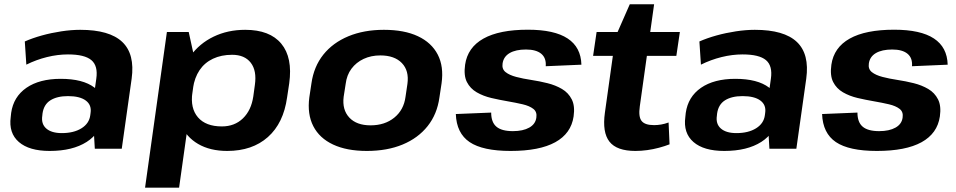

<svg xmlns="http://www.w3.org/2000/svg" viewBox="-20 -688 4422 888"><path d="M407.2 -194.6 425.4 -324.2Q433.9 -383.5 402.6 -409.9Q371.3 -436.3 294.3 -436.3Q246.9 -436.3 197.4 -424.1Q147.9 -411.9 101.8 -389L94.7 -496.2Q129.4 -511.6 173.4 -523.9Q217.4 -536.1 263.8 -543.1Q310.3 -550.1 350.9 -550.1Q486.5 -550.1 545.5 -494Q604.5 -437.9 588.9 -324.2L543.1 0H418.5ZM209.8 10.1Q114.9 10.1 67.3 -31.2Q19.6 -72.5 29.6 -146.6L31.6 -165.7Q42.1 -240.3 102.2 -281.9Q162.4 -323.4 260.8 -323.4Q363.6 -323.4 416.7 -283.1Q469.8 -242.8 459.3 -169.2L456.4 -148.6Q446.4 -73.5 381 -31.7Q315.6 10.1 209.8 10.1ZM265.8 -72.4Q321.2 -72.4 356.9 -94.7Q392.5 -116.9 397.5 -155L398.9 -165.8Q404.4 -202.4 376.9 -222.9Q349.4 -243.5 294.5 -243.5Q244 -243.5 213.2 -224.1Q182.5 -204.8 176.6 -162.9L175.6 -153Q169.7 -115 193.9 -93.7Q218.2 -72.4 265.8 -72.4Z M1030.9 10.1Q951.7 10.1 896.3 -22.2Q840.9 -54.5 816.1 -113Q791.2 -171.6 801.8 -251.2L807.7 -292.2Q819.2 -371.3 860.8 -429.2Q902.5 -487 967.9 -518.5Q1033.4 -550.1 1114.1 -550.1Q1227.9 -550.1 1281 -485.9Q1334.2 -421.7 1317.6 -302.4L1307.8 -237.6Q1291.3 -118.3 1219 -54.1Q1146.8 10.1 1030.9 10.1ZM751.9 -540H852.8L887.3 -382.4L808.3 180H650.9ZM1006 -103.3Q1065 -103.3 1103.5 -140.5Q1142 -177.7 1151.5 -242L1158.8 -295.4Q1168.2 -360.8 1139.9 -397.7Q1111.5 -434.6 1053.5 -434.6Q1003.5 -434.6 964.8 -416.3Q926.2 -398 902.9 -363.4Q879.7 -328.7 872.7 -280.8L869.8 -259.7Q859.4 -187.4 895.5 -145.4Q931.7 -103.3 1006 -103.3Z M1676.6 10.1Q1583.6 10.1 1520.5 -19.5Q1457.4 -49.1 1429 -104.5Q1400.5 -159.9 1410.6 -237.6L1420.4 -302.4Q1431.4 -380.1 1475.4 -435.3Q1519.4 -490.4 1591.3 -520.3Q1663.1 -550.1 1755.6 -550.1Q1849.7 -550.1 1912.8 -520.5Q1975.9 -490.9 2004.6 -435.5Q2033.2 -380.1 2022.2 -302.4L2012.4 -237.6Q2001.8 -159.9 1957.6 -104.5Q1913.4 -49.1 1842 -19.5Q1770.6 10.1 1676.6 10.1ZM1693.9 -108.3Q1759.8 -108.3 1803.7 -144Q1847.6 -179.7 1855.5 -240.2L1864.3 -299.8Q1872.8 -360.8 1838.8 -396.2Q1804.8 -431.7 1738.9 -431.7Q1696.3 -431.7 1661.8 -415.6Q1627.4 -399.5 1605.5 -370.2Q1583.7 -341 1578.7 -299.8L1569.4 -240.2Q1562 -180.2 1595.5 -144.3Q1629 -108.3 1693.9 -108.3Z M2341.5 10.1Q2212.6 10.1 2151.9 -30.9Q2091.3 -72 2088.2 -160.6L2251.7 -167.3Q2251.7 -122.6 2275.9 -102.1Q2300.1 -81.5 2352 -81.5Q2398.9 -81.5 2427.8 -97.8Q2456.7 -114.1 2460.6 -144.2Q2464.6 -170.5 2446.8 -184.3Q2429 -198.2 2397.5 -205.6Q2365.9 -213 2328.1 -219.5Q2290.3 -226 2252.8 -234.7Q2215.2 -243.5 2184.9 -261Q2154.6 -278.6 2139.4 -308.6Q2124.1 -338.6 2131.1 -388.7Q2142.6 -468.4 2215.9 -509.5Q2289.1 -550.6 2421.5 -550.6Q2543.9 -550.6 2605.4 -510Q2666.9 -469.5 2669 -388.8L2504 -381.7Q2507 -419.8 2483.2 -439.4Q2459.5 -459 2412.5 -459Q2365.2 -459 2337 -442.5Q2308.8 -425.9 2304.4 -394.3Q2300.5 -368.6 2318.3 -354.5Q2336.1 -340.4 2367.6 -332.2Q2399.1 -324 2436.9 -318.3Q2474.7 -312.6 2512 -303.3Q2549.3 -294 2579.1 -276.5Q2608.9 -259 2624.4 -228.4Q2639.9 -197.9 2632.9 -149.4Q2621.4 -70.6 2548.1 -30.2Q2474.9 10.1 2341.5 10.1Z M2918.9 10.1Q2832.4 10.1 2798.7 -32.9Q2765 -75.9 2777.6 -166.4L2826.9 -518.4L2892.8 -668.4H3005.3L2939.1 -196.3Q2932.1 -147.9 2947.4 -128.6Q2962.6 -109.3 3005 -109.3Q3021 -109.3 3037.6 -112.1Q3054.2 -114.9 3072.2 -121.5L3076.7 -20.5Q3054.5 -11.8 3027.8 -4.7Q3001.2 2.5 2973.3 6.3Q2945.3 10.1 2918.9 10.1ZM2739.3 -540H3124.4L3108.1 -429.7H2723.1Z M3527.2 -194.6 3545.4 -324.2Q3553.9 -383.5 3522.6 -409.9Q3491.3 -436.3 3414.3 -436.3Q3366.9 -436.3 3317.4 -424.1Q3267.9 -411.9 3221.8 -389L3214.7 -496.2Q3249.4 -511.6 3293.4 -523.9Q3337.4 -536.1 3383.8 -543.1Q3430.3 -550.1 3470.9 -550.1Q3606.5 -550.1 3665.5 -494Q3724.5 -437.9 3708.9 -324.2L3663.1 0H3538.5ZM3329.8 10.1Q3234.9 10.1 3187.3 -31.2Q3139.6 -72.5 3149.6 -146.6L3151.6 -165.7Q3162.1 -240.3 3222.2 -281.9Q3282.4 -323.4 3380.8 -323.4Q3483.6 -323.4 3536.7 -283.1Q3589.8 -242.8 3579.3 -169.2L3576.4 -148.6Q3566.4 -73.5 3501 -31.7Q3435.6 10.1 3329.8 10.1ZM3385.8 -72.4Q3441.2 -72.4 3476.9 -94.7Q3512.5 -116.9 3517.5 -155L3518.9 -165.8Q3524.4 -202.4 3496.9 -222.9Q3469.4 -243.5 3414.5 -243.5Q3364 -243.5 3333.2 -224.1Q3302.5 -204.8 3296.6 -162.9L3295.6 -153Q3289.7 -115 3313.9 -93.7Q3338.2 -72.4 3385.8 -72.4Z M4035.5 10.1Q3906.6 10.1 3845.9 -30.9Q3785.3 -72 3782.2 -160.6L3945.7 -167.3Q3945.7 -122.6 3969.9 -102.1Q3994.1 -81.5 4046 -81.5Q4092.9 -81.5 4121.8 -97.8Q4150.7 -114.1 4154.6 -144.2Q4158.6 -170.5 4140.8 -184.3Q4123 -198.2 4091.5 -205.6Q4059.9 -213 4022.1 -219.5Q3984.3 -226 3946.8 -234.7Q3909.2 -243.5 3878.9 -261Q3848.6 -278.6 3833.4 -308.6Q3818.1 -338.6 3825.1 -388.7Q3836.6 -468.4 3909.9 -509.5Q3983.1 -550.6 4115.5 -550.6Q4237.9 -550.6 4299.4 -510Q4360.9 -469.5 4363 -388.8L4198 -381.7Q4201 -419.8 4177.2 -439.4Q4153.5 -459 4106.5 -459Q4059.2 -459 4031 -442.5Q4002.8 -425.9 3998.4 -394.3Q3994.5 -368.6 4012.3 -354.5Q4030.1 -340.4 4061.6 -332.2Q4093.1 -324 4130.9 -318.3Q4168.7 -312.6 4206 -303.3Q4243.3 -294 4273.1 -276.5Q4302.9 -259 4318.4 -228.4Q4333.9 -197.9 4326.9 -149.4Q4315.4 -70.6 4242.1 -30.2Q4168.9 10.1 4035.5 10.1Z"/></svg>

Font: Pathway Extreme 8pt Thin 12pt
Style: Italic
Weight: 100
Italic angle: -8°
Version: Version 1.001;gftools[0.9.26]